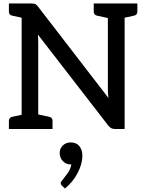

<svg xmlns="http://www.w3.org/2000/svg" viewBox="-20 -739 840 1100"><path d="M104 0V-719H160Q175 -719 182.5 -715.5Q190 -712 198 -701L601 -178Q599 -192 598.5 -205.5Q598 -219 598 -231V-719H694V0H638Q626 0 617.5 -4.5Q609 -9 600 -20L197 -541Q198 -528 198.5 -516Q199 -504 199 -491V0ZM31 0V-46Q31 -56 36 -62Q41 -68 51 -70L120 -85L132 0ZM180 0 191 -85 261 -70Q271 -68 276 -62Q281 -56 281 -46V0ZM132 -719 120 -634 51 -649Q41 -651 36 -657Q31 -663 31 -673V-719ZM618 -719 606 -634 537 -649Q527 -651 522 -657Q517 -663 517 -673V-719ZM767 -719V-673Q767 -663 762 -657Q757 -651 747 -649L677 -634L666 -719ZM352 341 335 325Q331 321 329.5 317.5Q328 314 328 309Q328 302 336 295Q347 281 365.5 256Q384 231 389 203Q388 203 386.5 203Q385 203 383 203Q357 202 339.5 183.5Q322 165 322 137Q322 112 340 94.5Q358 77 385 77Q418 77 435 98.5Q452 120 452 153Q452 200 424.5 252.5Q397 305 352 341Z"/></svg>

Font: Aleo Medium
Style: Regular
Weight: 500
Designer: Alessio Laiso
Foundry: Alessio Laiso
Version: Version 2.001;gftools[0.9.29]